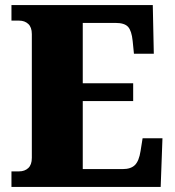

<svg xmlns="http://www.w3.org/2000/svg" viewBox="-20 -734 688 754"><path d="M25 0V-61H55Q77 -61 91 -74Q105 -87 105 -114V-600Q105 -627 91 -640Q77 -653 55 -653H25V-714H580L584 -523H506L501 -573Q497 -613 483 -628.5Q469 -644 434 -644H305V-407H503V-337H305V-70H462Q494 -70 510 -86Q526 -102 532 -141L540 -191H618L611 0Z"/></svg>

Font: Noto Serif Black
Style: Regular
Weight: 900
Designer: Monotype Design Team
Foundry: Monotype Imaging Inc.
Version: Version 2.014; ttfautohint (v1.8.4.7-5d5b)